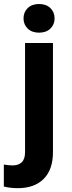

<svg xmlns="http://www.w3.org/2000/svg" viewBox="-66 -748 368 981"><path d="M204.6 -528.3V29.3Q204.6 118.7 157.2 166Q109.9 213.4 24.4 213.4Q6.3 213.4 -11.2 211.4Q-28.8 209.5 -46.4 205.1V92.8Q-35.2 94.7 -23.9 95.9Q-12.7 97.2 -2 97.2Q28.8 97.2 45.4 80.8Q62 64.5 62 29.3V-528.3ZM133.3 -581.1Q97.2 -581.1 75.7 -601.8Q54.2 -622.6 54.2 -653.8Q54.2 -686 75.7 -706.8Q97.2 -727.5 133.3 -727.5Q169.9 -727.5 191.4 -706.8Q212.9 -686 212.9 -653.8Q212.9 -622.6 191.4 -601.8Q169.9 -581.1 133.3 -581.1Z"/></svg>

Font: Heebo
Style: Bold
Weight: 700
Designer: Oded Ezer
Foundry: Ezer Type House
Version: Version 3.100